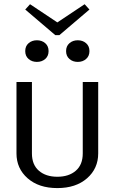

<svg xmlns="http://www.w3.org/2000/svg" viewBox="-20 -898 557 932"><path d="M414.2 -851.7 268.3 -727.5H248.3L102.5 -851.7L125.8 -877.5L258.3 -789.2L390.8 -877.5ZM118.8 -611.7Q102.5 -625.8 102.5 -650Q102.5 -674.2 118.8 -688.3Q135 -702.5 159.2 -702.5Q183.3 -702.5 199.6 -688.3Q215.8 -674.2 215.8 -650Q215.8 -625.8 199.6 -611.7Q183.3 -597.5 159.2 -597.5Q135 -597.5 118.8 -611.7ZM317.1 -611.7Q300.8 -625.8 300.8 -650Q300.8 -674.2 317.1 -688.3Q333.3 -702.5 357.5 -702.5Q381.7 -702.5 397.9 -688.3Q414.2 -674.2 414.2 -650Q414.2 -625.8 397.9 -611.7Q381.7 -597.5 357.5 -597.5Q333.3 -597.5 317.1 -611.7ZM60 -153.3V-500H135V-153.3Q135 -98.3 168.8 -69.2Q202.5 -40 258.3 -40Q314.2 -40 347.9 -69.2Q381.7 -98.3 381.7 -153.3V-500H456.7V-153.3Q456.7 -80 402.5 -32.5Q348.3 15 258.3 15Q168.3 15 114.2 -32.5Q60 -80 60 -153.3Z"/></svg>

Font: Boon
Style: Regular
Weight: 400
Designer: Sungsit Sawaiwan
Foundry: FontUni
Version: Version 3.0